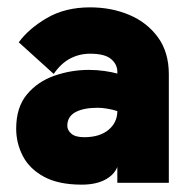

<svg xmlns="http://www.w3.org/2000/svg" viewBox="-20 -497 517 522"><path d="M202 5Q139 5 99.5 -16.5Q60 -38 42 -73Q24 -108 24 -147Q24 -205 53 -240Q82 -275 127.5 -291Q173 -307 222 -307Q243 -307 264 -304Q285 -301 299 -297V-302Q299 -322 282 -336.5Q265 -351 225 -351Q196 -351 171 -338Q146 -325 126 -296L31 -382Q58 -419 107.5 -448Q157 -477 225 -477Q283 -477 331.5 -456.5Q380 -436 409.5 -395.5Q439 -355 439 -295V0H299V-43Q290 -21 265 -8Q240 5 202 5ZM209 -124Q251 -124 275 -144Q299 -164 299 -195Q287 -199 272 -201.5Q257 -204 246 -204Q207 -204 185 -192Q163 -180 163 -155Q163 -143 174 -133.5Q185 -124 209 -124Z"/></svg>

Font: Lil Grotesk Black
Style: Regular
Weight: 900
Designer: Bastien Sozeau
Foundry: NBR — Bastien Sozeau
Version: Version 3.003; ttfautohint (v1.8.4.7-5d5b);gftools[0.9.33]